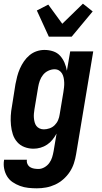

<svg xmlns="http://www.w3.org/2000/svg" viewBox="-34 -799 554 1042"><path d="M166 223Q143 223 119.5 220.5Q96 218 74.5 210Q53 202 34.5 189.5Q16 177 4.5 158Q-7 139 -11.5 116Q-16 93 -12 70V68H112Q110 80 115 91Q120 102 129.5 108Q139 114 151 116Q163 118 175 118Q191 118 207 109Q223 100 233.5 85.5Q244 71 249 54.5Q254 38 257 21L273 -74Q263 -56 250.5 -40.5Q238 -25 221.5 -14Q205 -3 186 2.5Q167 8 148 8Q122 8 98.5 -1Q75 -10 59 -28.5Q43 -47 35.5 -70.5Q28 -94 25.5 -119.5Q23 -145 24.5 -171Q26 -197 31 -223L50 -343Q54 -364 59.5 -385Q65 -406 74 -426.5Q83 -447 96 -466Q109 -485 126.5 -499.5Q144 -514 165 -521Q186 -528 207 -528Q232 -528 254.5 -520.5Q277 -513 292 -496.5Q307 -480 316 -459Q325 -438 329 -415L347 -520H472L379 38Q375 63 367 87.5Q359 112 344.5 134Q330 156 309.5 174Q289 192 265 203Q241 214 216 218.5Q191 223 166 223ZM204 -97Q219 -97 235 -102.5Q251 -108 263 -120Q275 -132 281.5 -147.5Q288 -163 290 -179L310 -299Q312 -312 313.5 -325Q315 -338 314.5 -351Q314 -364 311.5 -376.5Q309 -389 303 -399.5Q297 -410 286.5 -416.5Q276 -423 262 -423Q245 -423 228 -415Q211 -407 199.5 -392.5Q188 -378 182 -361Q176 -344 173 -326L153 -206Q151 -194 150 -182Q149 -170 150 -158.5Q151 -147 154 -135.5Q157 -124 163.5 -115.5Q170 -107 180.5 -102Q191 -97 204 -97ZM231 -600 166 -742 228 -774 304 -670 416 -779 469 -737 355 -600Z"/></svg>

Font: Iosevka Term Curly Extrabold
Style: Italic
Weight: 800
Italic angle: -9°
Designer: Belleve Invis
Foundry: Belleve Invis
Version: Version 32.3.0